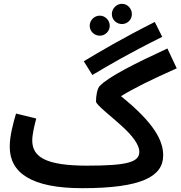

<svg xmlns="http://www.w3.org/2000/svg" viewBox="-20 -965 946 1006"><path d="M619 -839C648 -839 671 -862 671 -891C671 -920 648 -945 619 -945C590 -945 566 -920 566 -891C566 -862 590 -839 619 -839ZM503 -778C531 -778 555 -801 555 -830C555 -859 531 -883 503 -883C474 -883 450 -859 450 -830C450 -801 474 -778 503 -778ZM464 -572C553 -625 653 -684 830 -772L791 -850C617 -762 509 -698 419 -644ZM149 -229C149 -262 161 -310 170 -344L64 -370C49 -319 31 -253 31 -196C31 -60 143 21 411 21C724 21 835 -41 835 -151C835 -227 790 -319 614 -461C682 -503 769 -546 906 -607L857 -711C682 -630 552 -564 504 -516C489 -502 483 -463 483 -433C483 -415 571 -350 636 -288C697 -229 710 -191 710 -170C710 -117 653 -97 437 -97C219 -97 149 -143 149 -229Z"/></svg>

Font: Noto Sans Arabic UI Semi
Style: Regular
Weight: 600
Designer: Nadine Chahine - Monotype Design Team
Foundry: Monotype Imaging Inc.
Version: Version 1.900